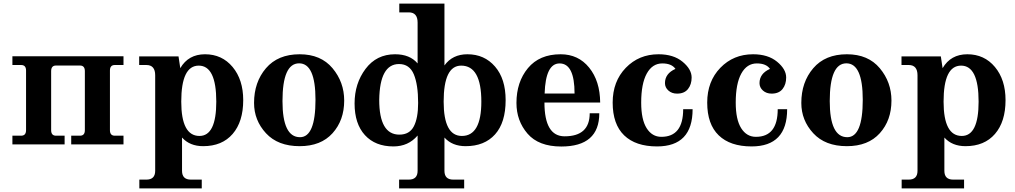

<svg xmlns="http://www.w3.org/2000/svg" viewBox="-20 -801 5631 1065"><path d="M665 0H375V-48.3H423.8Q450.7 -48.3 450.7 -79.1V-406.2Q450.7 -437.5 423.8 -437.5H290.5Q263.7 -437.5 263.7 -406.2V-79.1Q263.7 -48.3 290.5 -48.3H338.4V0H48.8V-48.3H97.2Q124.5 -48.3 124.5 -79.1V-409.7Q124.5 -440.4 97.2 -440.4H48.8V-488.8H665V-440.4H616.7Q589.8 -440.4 589.8 -409.7V-79.1Q589.8 -48.3 616.7 -48.3H665Z M1099.1 244.1H752.9V195.3H792Q840.8 195.3 840.8 146.5V-383.3Q840.8 -440.4 792 -440.4H752V-488.3H970.2L980 -422.9Q1024.9 -500 1117.2 -500Q1211.4 -500 1270.3 -429.4Q1329.1 -358.9 1329.1 -245.6Q1329.1 -126 1270.5 -58.1Q1211.9 9.8 1106.9 9.8Q1032.7 9.8 989.7 -38.1V146.5Q989.7 195.3 1038.6 195.3H1099.1ZM1086.4 -46.9Q1179.7 -46.9 1179.7 -237.3Q1179.7 -437 1082.5 -437Q985.4 -437 985.4 -237.3Q985.4 -46.9 1086.4 -46.9Z M1642.1 9.8Q1521.5 9.8 1455.3 -62Q1389.2 -133.8 1389.2 -230Q1389.2 -345.2 1455.3 -422.6Q1521.5 -500 1642.1 -500Q1759.8 -500 1824.5 -422.6Q1889.2 -345.2 1889.2 -243.2Q1889.2 -133.8 1824.5 -62Q1759.8 9.8 1642.1 9.8ZM1644 -40Q1730 -40 1730 -247.6Q1730 -449.7 1639.2 -449.7Q1546.9 -449.7 1546.9 -240.2Q1546.9 -40 1644 -40Z M2195.3 -54.2Q2251.5 -54.2 2275.4 -100.1Q2299.3 -146 2299.3 -230Q2299.3 -331.5 2275.4 -388.7Q2251.5 -445.8 2193.4 -445.8Q2086.4 -445.8 2083.5 -247.1Q2083.5 -54.2 2195.3 -54.2ZM2542 -46.9Q2649.9 -46.9 2649.9 -237.3Q2649.9 -437 2538.1 -437Q2440.9 -437 2440.9 -237.3Q2440.9 -46.9 2542 -46.9ZM2296.4 -49.3Q2245.1 11.2 2162.1 11.2Q2061.5 11.2 2004.2 -51.5Q1946.8 -114.3 1946.8 -227.1Q1946.8 -337.9 2007.6 -418.9Q2068.4 -500 2171.4 -500Q2253.4 -500 2296.4 -449.2V-675.8Q2296.4 -732.4 2247.6 -732.4H2194.8V-781.2H2445.3V-438Q2489.7 -500 2572.8 -500Q2667 -500 2725.8 -431.9Q2784.7 -363.8 2784.7 -245.6Q2784.7 -121.1 2726.1 -55.7Q2667.5 9.8 2562.5 9.8Q2488.3 9.8 2445.3 -38.1V146.5Q2445.3 195.3 2494.1 195.3H2554.7V244.1H2193.8V195.3H2247.6Q2296.4 195.3 2296.4 146.5Z M3093.3 11.7Q2967.8 11.7 2906.2 -59.6Q2844.7 -130.9 2844.7 -230Q2844.7 -346.2 2908.4 -423.1Q2972.2 -500 3089.8 -500Q3188 -500 3248 -425.8Q3308.1 -351.6 3309.1 -232.4H3000Q3000 -44.9 3111.8 -44.9Q3251 -44.9 3251 -172.9H3304.2Q3304.2 11.7 3093.3 11.7ZM3167 -282.2Q3167 -449.2 3084 -449.2Q3006.3 -449.2 3001 -282.2Z M3624.5 11.2Q3505.9 11.2 3442.1 -50.3Q3378.4 -111.8 3378.4 -231.9Q3378.4 -349.6 3451.2 -424.8Q3523.9 -500 3632.8 -500Q3715.8 -500 3766.1 -458.5Q3816.4 -417 3816.4 -371.1Q3816.4 -332.5 3796.1 -307.1Q3775.9 -281.7 3735.8 -281.7Q3706.5 -281.7 3687.5 -298.8Q3668.5 -315.9 3668.5 -339.8Q3668.5 -393.1 3726.6 -418.9Q3705.6 -449.2 3653.8 -449.2Q3598.6 -449.2 3567.6 -393.1Q3536.6 -336.9 3536.6 -231.9Q3536.6 -137.7 3566.9 -89.8Q3597.2 -42 3648.4 -42Q3769.5 -42 3769.5 -195.3H3821.8Q3821.8 11.2 3624.5 11.2Z M4148.9 11.2Q4030.3 11.2 3966.6 -50.3Q3902.8 -111.8 3902.8 -231.9Q3902.8 -349.6 3975.6 -424.8Q4048.3 -500 4157.2 -500Q4240.2 -500 4290.5 -458.5Q4340.8 -417 4340.8 -371.1Q4340.8 -332.5 4320.6 -307.1Q4300.3 -281.7 4260.3 -281.7Q4231 -281.7 4211.9 -298.8Q4192.9 -315.9 4192.9 -339.8Q4192.9 -393.1 4251 -418.9Q4230 -449.2 4178.2 -449.2Q4123 -449.2 4092 -393.1Q4061 -336.9 4061 -231.9Q4061 -137.7 4091.3 -89.8Q4121.6 -42 4172.9 -42Q4293.9 -42 4293.9 -195.3H4346.2Q4346.2 11.2 4148.9 11.2Z M4677.7 9.8Q4557.1 9.8 4491 -62Q4424.8 -133.8 4424.8 -230Q4424.8 -345.2 4491 -422.6Q4557.1 -500 4677.7 -500Q4795.4 -500 4860.1 -422.6Q4924.8 -345.2 4924.8 -243.2Q4924.8 -133.8 4860.1 -62Q4795.4 9.8 4677.7 9.8ZM4679.7 -40Q4765.6 -40 4765.6 -247.6Q4765.6 -449.7 4674.8 -449.7Q4582.5 -449.7 4582.5 -240.2Q4582.5 -40 4679.7 -40Z M5327.6 244.1H4981.4V195.3H5020.5Q5069.3 195.3 5069.3 146.5V-383.3Q5069.3 -440.4 5020.5 -440.4H4980.5V-488.3H5198.7L5208.5 -422.9Q5253.4 -500 5345.7 -500Q5439.9 -500 5498.8 -429.4Q5557.6 -358.9 5557.6 -245.6Q5557.6 -126 5499 -58.1Q5440.4 9.8 5335.4 9.8Q5261.2 9.8 5218.3 -38.1V146.5Q5218.3 195.3 5267.1 195.3H5327.6ZM5314.9 -46.9Q5408.2 -46.9 5408.2 -237.3Q5408.2 -437 5311 -437Q5213.9 -437 5213.9 -237.3Q5213.9 -46.9 5314.9 -46.9Z"/></svg>

Font: Munson
Style: Bold
Weight: 700
Designer: Paul James MIller
Foundry: High-Logic / Made with FontCreator
Version: Version 2.10;May 5, 2019;FontCreator 11.5.0.2430 64-bit